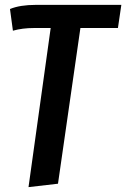

<svg xmlns="http://www.w3.org/2000/svg" viewBox="-20 -549 518 788"><path d="M464 -434H310L218 205L97 219L188 -434H119Q72 -434 33 -423L21 -512Q62 -529 127 -529H478Z"/></svg>

Font: Fira Sans Condensed Medium
Style: Italic
Weight: 500
Width: 3
Italic angle: -8°
Designer: bBox Type GmbH & Carrois Corporate GbR & Edenspiekermann AG
Foundry: bBox Type GmbH & Carrois Corporate GbR & Edenspiekermann AG
Version: Version 4.301